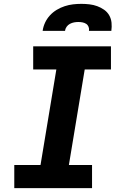

<svg xmlns="http://www.w3.org/2000/svg" viewBox="-20 -975 640 995"><path d="M54 0V-120H190L272 -615H152V-735H555V-615H419L337 -120H457V0ZM201 -815Q204 -837 213.5 -857.5Q223 -878 238.5 -895Q254 -912 274 -924Q294 -936 315.5 -943Q337 -950 358.5 -952.5Q380 -955 402 -955Q423 -955 444 -952.5Q465 -950 484 -943Q503 -936 519.5 -924.5Q536 -913 546 -895.5Q556 -878 558 -857Q560 -836 557 -815H441Q443 -826 439 -836Q435 -846 426.5 -851.5Q418 -857 407.5 -859Q397 -861 386 -861Q375 -861 364 -859Q353 -857 342.5 -851.5Q332 -846 325 -836Q318 -826 317 -815Z"/></svg>

Font: Iosevka Curly Slab HvEx
Style: Italic
Weight: 900
Width: 7
Italic angle: -9°
Monospace: yes
Designer: Belleve Invis
Foundry: Belleve Invis
Version: Version 11.1.0; ttfautohint (v1.8.3)